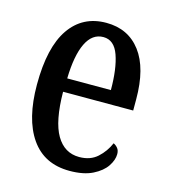

<svg xmlns="http://www.w3.org/2000/svg" viewBox="-89 -619 619 701"><g transform="rotate(15 220.5 -268.5)"><path d="M237 10Q141 10 91 -62Q41 -134 41 -264Q41 -405 90 -476Q139 -547 228 -547Q311 -547 358 -485Q405 -423 405 -305V-263H140Q141 -152 171.5 -100Q202 -48 258 -48Q300 -48 326.5 -72Q353 -96 367 -129Q376 -125 383 -116.5Q390 -108 390 -94Q390 -72 374 -48Q358 -24 324 -7Q290 10 237 10ZM307 -314Q307 -395 289.5 -444.5Q272 -494 231 -494Q189 -494 166.5 -447.5Q144 -401 142 -314Z"/></g></svg>

Font: Noto Serif Thai ExtraCondensed Medium
Style: Regular
Weight: 500
Width: 2
Designer: Monotype Design Team
Foundry: Monotype Imaging Inc.
Version: Version 2.002; ttfautohint (v1.8.4.7-5d5b)